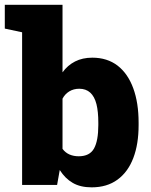

<svg xmlns="http://www.w3.org/2000/svg" viewBox="-33 -782 640 812"><path d="M354.5 10.3Q307.1 10.3 274.7 -8.5Q242.2 -27.3 219.7 -63L208.5 0H60.5V-645.5L-12.7 -661.1V-761.7H231.4V-476.1Q252.9 -505.9 284.4 -522Q315.9 -538.1 357.4 -538.1Q420.4 -538.1 464.4 -504.4Q507.8 -470.7 530.5 -408.9Q553.2 -347.2 553.2 -263.2V-252.9Q553.2 -172.4 530.8 -113.8Q508.3 -54.7 463.9 -22.2Q419.4 10.3 354.5 10.3ZM299.8 -121.1Q346.2 -121.1 364.5 -153.8Q382.8 -186.5 382.8 -252.9V-263.2Q382.8 -310.1 375 -341.3Q358.4 -406.7 302.2 -406.7Q278.3 -406.7 260 -395.5Q241.7 -384.3 231.4 -364.7V-152.3Q244.1 -135.7 261.5 -128.4Q278.8 -121.1 299.8 -121.1Z"/></svg>

Font: Battambang Black
Style: Regular
Weight: 900
Designer: Danh Hong
Version: Version 8.002; ttfautohint (v1.8.3)